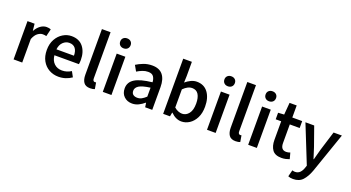

<svg xmlns="http://www.w3.org/2000/svg" viewBox="-58 -1452 4357 2383"><g transform="rotate(20 2120.5 -260.0)"><path d="M76.2 0V-505.4H169.9L179.2 -415.5H181.6Q209 -464.4 246.8 -491.2Q284.7 -518.1 325.7 -518.1Q344.2 -518.1 357.4 -515.4Q370.6 -512.7 382.3 -507.8L358.9 -410.6Q347.2 -413.6 336.9 -415.3Q326.7 -417 310.5 -417Q280.3 -417 246.8 -393.1Q213.4 -369.1 190.4 -310.5V0Z M671.4 12.2Q602.1 12.2 545.9 -19.3Q489.7 -50.8 456.5 -109.9Q423.3 -168.9 423.3 -252.4Q423.3 -334.5 456.8 -394Q490.2 -453.6 543.5 -485.8Q596.7 -518.1 655.8 -518.1Q756.8 -518.1 810.1 -451.4Q863.3 -384.8 863.3 -277.8Q863.3 -261.7 861.8 -246.6Q860.4 -231.4 858.4 -221.7H534.7Q541.5 -152.8 582.5 -114.3Q623.5 -75.7 686 -75.7Q719.7 -75.7 749.3 -85Q778.8 -94.2 806.6 -111.3L844.2 -42Q808.1 -16.6 764.2 -2.2Q720.2 12.2 671.4 12.2ZM533.2 -299.3H764.6Q764.6 -360.8 737.8 -395.3Q710.9 -429.7 658.2 -429.7Q612.3 -429.7 576.7 -396Q541 -362.3 533.2 -299.3Z M1089.8 12.2Q1029.3 12.2 1003.7 -24.7Q978 -61.5 978 -126V-728.5H1092.3V-120.1Q1092.3 -97.2 1100.3 -88.6Q1108.4 -80.1 1118.2 -80.1Q1122.1 -80.1 1126 -80.3Q1129.9 -80.6 1136.2 -82L1150.4 2Q1139.6 6.3 1124.5 9.3Q1109.4 12.2 1089.8 12.2Z M1254.4 0V-505.4H1368.7V0ZM1312.5 -595.7Q1281.7 -595.7 1262.7 -614Q1243.7 -632.3 1243.7 -662.6Q1243.7 -691.4 1262.7 -709.5Q1281.7 -727.5 1312.5 -727.5Q1343.3 -727.5 1362.3 -709.5Q1381.3 -691.4 1381.3 -662.6Q1381.3 -632.3 1362.3 -614Q1343.3 -595.7 1312.5 -595.7Z M1644 12.2Q1578.1 12.2 1536.4 -28.1Q1494.6 -68.4 1494.6 -134.8Q1494.6 -216.3 1565.9 -261Q1637.2 -305.7 1793.9 -322.8Q1793 -364.3 1772.9 -395.3Q1752.9 -426.3 1700.2 -426.3Q1661.6 -426.3 1625.5 -411.9Q1589.4 -397.5 1556.6 -377.4L1514.6 -451.7Q1555.2 -478 1607.9 -498Q1660.6 -518.1 1721.2 -518.1Q1815.4 -518.1 1861.6 -461.4Q1907.7 -404.8 1907.7 -300.3V0H1814L1805.7 -56.6H1802.2Q1768.1 -27.3 1728.5 -7.6Q1689 12.2 1644 12.2ZM1680.2 -77.1Q1711.4 -77.1 1738 -91.6Q1764.6 -106 1793.9 -133.3V-251.5Q1687 -237.3 1645.8 -210.4Q1604.5 -183.6 1604.5 -144Q1604.5 -108.9 1625.7 -93Q1647 -77.1 1680.2 -77.1Z M2293.9 12.2Q2220.2 12.2 2155.3 -52.7H2151.9L2142.1 0H2051.8V-728.5H2166V-539.1L2162.6 -453.6Q2194.8 -481.4 2232.9 -499.8Q2271 -518.1 2310.5 -518.1Q2405.8 -518.1 2458.3 -447.8Q2510.7 -377.4 2510.7 -260.7Q2510.7 -174.3 2480 -113.3Q2449.2 -52.2 2399.7 -20Q2350.1 12.2 2293.9 12.2ZM2270.5 -81.5Q2322.8 -81.5 2358.2 -127Q2393.6 -172.4 2393.6 -259.3Q2393.6 -335.9 2366.5 -380.1Q2339.4 -424.3 2279.8 -424.3Q2225.6 -424.3 2166 -364.7V-125Q2193.4 -101.1 2220.5 -91.3Q2247.6 -81.5 2270.5 -81.5Z M2630.9 0V-505.4H2745.1V0ZM2689 -595.7Q2658.2 -595.7 2639.2 -614Q2620.1 -632.3 2620.1 -662.6Q2620.1 -691.4 2639.2 -709.5Q2658.2 -727.5 2689 -727.5Q2719.7 -727.5 2738.8 -709.5Q2757.8 -691.4 2757.8 -662.6Q2757.8 -632.3 2738.8 -614Q2719.7 -595.7 2689 -595.7Z M3010.3 12.2Q2949.7 12.2 2924.1 -24.7Q2898.4 -61.5 2898.4 -126V-728.5H3012.7V-120.1Q3012.7 -97.2 3020.8 -88.6Q3028.8 -80.1 3038.6 -80.1Q3042.5 -80.1 3046.4 -80.3Q3050.3 -80.6 3056.6 -82L3070.8 2Q3060.1 6.3 3044.9 9.3Q3029.8 12.2 3010.3 12.2Z M3174.8 0V-505.4H3289.1V0ZM3232.9 -595.7Q3202.1 -595.7 3183.1 -614Q3164.1 -632.3 3164.1 -662.6Q3164.1 -691.4 3183.1 -709.5Q3202.1 -727.5 3232.9 -727.5Q3263.7 -727.5 3282.7 -709.5Q3301.8 -691.4 3301.8 -662.6Q3301.8 -632.3 3282.7 -614Q3263.7 -595.7 3232.9 -595.7Z M3617.7 12.2Q3530.8 12.2 3495.4 -37.6Q3460 -87.4 3460 -168.5V-414.1H3387.7V-500.5L3466.3 -505.4L3479.5 -664.6H3573.7V-505.4H3704.1V-414.1H3573.7V-168.5Q3573.7 -78.1 3646.5 -78.1Q3659.2 -78.1 3672.6 -80.6Q3686 -83 3699.2 -88.4L3720.7 -8.3Q3700.2 -0.5 3673.8 5.9Q3647.5 12.2 3617.7 12.2Z M3841.3 209Q3821.3 209 3805.7 206.1Q3790 203.1 3776.4 197.3L3798.3 110.8Q3819.3 117.2 3833.5 117.2Q3874 117.2 3898.7 91.8Q3923.3 66.4 3936.5 26.9L3947.3 -5.4L3747.1 -505.4H3862.8L3952.1 -252.9Q3963.4 -219.2 3974.6 -182.6Q3985.8 -146 3997.6 -109.9H4002Q4011.2 -145 4021 -181.4Q4030.8 -217.8 4040.5 -252.9L4118.7 -505.4H4228.5L4044.4 25.4Q4013.7 109.4 3968.3 159.2Q3922.9 209 3841.3 209Z"/></g></svg>

Font: Akatab
Style: Bold
Weight: 700
Designer: SIL Global
Foundry: SIL Global
Version: Version 4.100